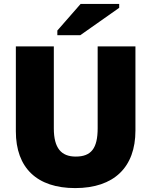

<svg xmlns="http://www.w3.org/2000/svg" viewBox="-20 -951 773 981"><path d="M364 10C563 10 672 -97 672 -284V-714H479V-296C479 -193 446 -151 367 -151C293 -151 255 -194 255 -295V-714H61V-280C61 -93 169 10 364 10ZM273 -795V-771H390L589 -911V-931H392Z"/></svg>

Font: Frost ExtraBold
Style: Regular
Weight: 800
Designer: Lee Frost
Foundry: Lee Frost for Ice Communication Norge AS
Version: Version 2.011;hotconv 1.0.107;makeotfexe 2.5.65593